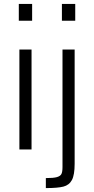

<svg xmlns="http://www.w3.org/2000/svg" viewBox="-20 -763 480 980"><path d="M76 -657V-743H144V-657ZM79 0V-510H141V0ZM296 -657V-743H364V-657ZM299 90V-510H361V73Q361 130 347 156Q333 182 303.5 189.5Q274 197 214 197V146Q253 146 270.5 141Q288 136 293.5 125Q299 114 299 90Z"/></svg>

Font: Saira Semi Condensed Light
Style: Regular
Weight: 300
Width: 4
Designer: Hector Gatti with collaboration of the Omnibus-Type team
Foundry: Omnibus-Type
Version: Version 1.001; ttfautohint (v1.8)